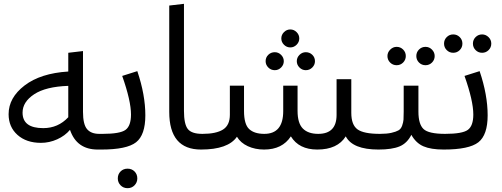

<svg xmlns="http://www.w3.org/2000/svg" viewBox="-20 -782 2627 1004"><path d="M517 -82 530 -40 510 0H491Q381 0 346 -103Q320 -72 279 -53.5Q238 -35 194 -35Q118 -35 71.5 -76.5Q25 -118 25 -185Q25 -271 108.5 -335Q192 -399 337 -408V-506L414 -515V-197Q414 -132 435 -107Q456 -82 499 -82ZM206 -112Q284 -112 337 -169V-333Q219 -329 158.5 -289Q98 -249 98 -193Q98 -112 206 -112Z M517 -82Q608 -82 636.5 -103Q665 -124 665 -183Q665 -255 619 -385L698 -410Q740 -286 740 -179Q740 -76 691.5 -38Q643 0 510 0L490 -41ZM596 151Q596 129 610.5 114.5Q625 100 647 100Q669 100 683.5 114.5Q698 129 698 151Q698 172 683.5 187Q669 202 647 202Q625 202 610.5 187Q596 172 596 151Z M865 -197V-753L942 -762V-202Q942 -133 962 -107.5Q982 -82 1038 -82L1051 -41L1031 0Q865 0 865 -197Z M1531 -548Q1517 -534 1498 -534Q1479 -534 1465 -548Q1451 -562 1451 -581Q1451 -600 1465 -614Q1479 -628 1498 -628Q1517 -628 1531 -614Q1545 -600 1545 -581Q1545 -562 1531 -548ZM1417 -415Q1397 -415 1383 -429Q1369 -443 1369 -462Q1369 -482 1383 -495.5Q1397 -509 1417 -509Q1436 -509 1450 -495Q1464 -481 1464 -462Q1464 -443 1450 -429Q1436 -415 1417 -415ZM1579 -415Q1560 -415 1546 -429Q1532 -443 1532 -462Q1532 -481 1546 -495Q1560 -509 1579 -509Q1599 -509 1613 -495.5Q1627 -482 1627 -462Q1627 -443 1613 -429Q1599 -415 1579 -415ZM1967 -82 1979 -43 1959 0Q1824 0 1788 -69Q1745 0 1639 0Q1543 0 1501 -69Q1456 0 1361 0Q1314 0 1276 -17.5Q1238 -35 1219 -67Q1173 0 1031 0L1011 -42L1039 -82Q1110 -82 1146 -104.5Q1182 -127 1182 -182V-334H1256V-202Q1256 -132 1283 -107Q1310 -82 1362 -82Q1461 -82 1461 -201V-334H1536V-202Q1536 -138 1563.5 -110Q1591 -82 1644 -82Q1740 -82 1740 -181V-368H1817V-192Q1817 -129 1849.5 -105.5Q1882 -82 1967 -82Z M2006 -489Q2006 -508 2020.5 -522.5Q2035 -537 2054 -537Q2074 -537 2088 -523Q2102 -509 2102 -489Q2102 -469 2088 -455Q2074 -441 2054 -441Q2034 -441 2020 -455Q2006 -469 2006 -489ZM2253 -489Q2253 -469 2239 -455Q2225 -441 2205 -441Q2185 -441 2171 -455Q2157 -469 2157 -489Q2157 -509 2171 -523Q2185 -537 2205 -537Q2225 -537 2239 -522.5Q2253 -508 2253 -489ZM2308 -82 2320 -41 2300 0Q2233 0 2194 -17Q2155 -34 2131 -77Q2109 -33 2069.5 -16.5Q2030 0 1959 0L1939 -41L1967 -82Q2003 -82 2027 -87.5Q2051 -93 2064 -100.5Q2077 -108 2083 -125.5Q2089 -143 2090 -156.5Q2091 -170 2091 -198V-334H2168V-198Q2168 -133 2194.5 -107.5Q2221 -82 2308 -82Z M2384 -520Q2370 -506 2350 -506Q2330 -506 2316 -520Q2302 -534 2302 -554Q2302 -574 2316 -588Q2330 -602 2350 -602Q2370 -602 2384 -588Q2398 -574 2398 -554Q2398 -534 2384 -520ZM2501 -602Q2520 -602 2534.5 -588Q2549 -574 2549 -554Q2549 -534 2535 -520Q2521 -506 2501 -506Q2481 -506 2467 -520Q2453 -534 2453 -554Q2453 -574 2467 -588Q2481 -602 2501 -602ZM2307 -82Q2398 -82 2426.5 -103Q2455 -124 2455 -183Q2455 -255 2409 -385L2488 -410Q2530 -286 2530 -179Q2530 -76 2481.5 -38Q2433 0 2300 0L2280 -41Z"/></svg>

Font: FiraGO Book
Style: Regular
Weight: 350
Designer: bBox Type
Foundry: bBox Type GmbH
Version: Version 1.001;PS 001.001;hotconv 1.0.88;makeotf.lib2.5.64775